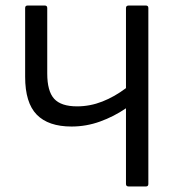

<svg xmlns="http://www.w3.org/2000/svg" viewBox="-20 -675 637 695"><path d="M239 -217Q155 -217 113 -260Q71 -303 71 -397V-646Q71 -655 80 -655H142Q151 -655 151 -646V-409Q151 -345 176 -317.5Q201 -290 259 -290Q306 -290 350.5 -307.5Q395 -325 436 -356V-646Q436 -655 446 -655H508Q517 -655 517 -646V-9Q517 0 508 0H446Q436 0 436 -9V-283Q392 -253 342 -235Q292 -217 239 -217Z"/></svg>

Font: Sofia Sans Semi Condensed
Style: Regular
Weight: 400
Designer: Botio Nikoltchev, Ani Petrova
Foundry: lettersoup
Version: Version 4.100; ttfautohint (v1.8.4.7-5d5b)